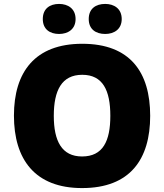

<svg xmlns="http://www.w3.org/2000/svg" viewBox="-20 -948 837 978"><path d="M198 -851C198 -799 234 -775 281 -775C326 -775 365 -799 365 -851C365 -904 326 -928 281 -928C234 -928 198 -904 198 -851ZM432 -851C432 -799 468 -775 516 -775C561 -775 600 -799 600 -851C600 -904 561 -928 516 -928C468 -928 432 -904 432 -851ZM745 -358C745 -580 643 -725 399 -725C158 -725 51 -581 51 -359C51 -136 158 10 398 10C643 10 745 -137 745 -358ZM254 -358C254 -487 294 -567 399 -567C504 -567 542 -487 542 -358C542 -229 504 -151 398 -151C295 -151 254 -229 254 -358Z"/></svg>

Font: Noto Sans Lao Looped Black
Style: Regular
Weight: 900
Designer: Mark Frömberg, Ben Mitchell
Foundry: The Fontpad Ltd
Version: Version 1.002